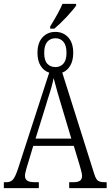

<svg xmlns="http://www.w3.org/2000/svg" viewBox="-20 -979 575 999"><path d="M241 -841Q290 -921 305 -959H376V-950Q362 -929 327 -891.5Q292 -854 263 -830H241ZM0 -31H14Q36 -31 48.5 -46Q61 -61 76 -108L236 -601Q208 -610 191.5 -636.5Q175 -663 175 -704Q175 -756 201 -784.5Q227 -813 268 -813Q309 -813 335 -784.5Q361 -756 361 -704Q361 -664 345.5 -637.5Q330 -611 304 -601L471 -72Q479 -47 489.5 -39Q500 -31 524 -31H535V0H340V-31H361Q386 -31 396.5 -39Q407 -47 407 -64Q407 -74 401 -95.5Q395 -117 393 -124L364 -220H153L128 -137Q126 -131 118 -104Q110 -77 110 -64Q110 -47 122 -39Q134 -31 161 -31H182V0H0ZM326 -704Q326 -743 310 -761.5Q294 -780 269 -780Q242 -780 226 -761.5Q210 -743 210 -704Q210 -665 226 -647.5Q242 -630 269 -630Q294 -630 310 -648Q326 -666 326 -704ZM351 -258 301 -425Q277 -503 259 -573Q252 -533 228 -462Q224 -446 221 -438L165 -258Z"/></svg>

Font: Noto Serif CondLight
Style: Regular
Weight: 300
Width: 3
Designer: Monotype Design Team
Foundry: Monotype Imaging Inc.
Version: Version 1.001